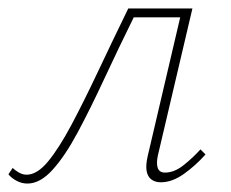

<svg xmlns="http://www.w3.org/2000/svg" viewBox="-41 -428 548 455"><path d="M24 7Q10 7 -2.5 0Q-15 -7 -21 -15L-11 -30Q-5 -24 4 -19Q13 -14 22 -14Q47 -14 73 -45.5Q99 -77 128.5 -132.5Q158 -188 191.5 -259Q225 -330 263 -408H402L397 -387H276Q239 -312 206 -241Q173 -170 143 -114Q113 -58 83.5 -25.5Q54 7 24 7ZM340 4Q327 4 318 -2.5Q309 -9 306.5 -22.5Q304 -36 309 -58L391 -408H415L333 -59Q329 -40 333 -29.5Q337 -19 350 -19Q372 -19 394 -36.5Q416 -54 434 -74L446 -62Q423 -36 395 -16Q367 4 340 4Z"/></svg>

Font: Ysabeau Office Thin
Style: Italic
Weight: 250
Italic angle: -12°
Designer: Christian Thalmann (Catharsis Fonts)
Version: Version 2.001;gftools[0.9.30]; featfreeze: tnum,lnum,ss02